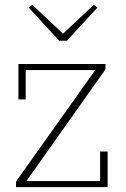

<svg xmlns="http://www.w3.org/2000/svg" viewBox="-20 -772 518 792"><path d="M46 -23 373 -483H86V-362H56V-508H415V-486L89 -25H393V-147H424V0H46ZM98 -741 113 -752 240 -633 367 -752 382 -741 256 -604H224Z"/></svg>

Font: IBM Plex Serif ExtLt
Style: Regular
Weight: 200
Designer: Mike Abbink, Paul van der Laan, Pieter van Rosmalen
Foundry: Bold Monday
Version: Version 3.001